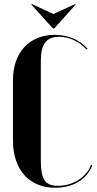

<svg xmlns="http://www.w3.org/2000/svg" viewBox="-20 -873 454 903"><path d="M41 -497Q41 -545 55 -584.5Q69 -624 94.5 -651.5Q120 -679 156 -694Q192 -709 237 -709Q332 -709 392 -644L387 -640Q361 -669 327 -684.5Q293 -700 258 -700Q213 -700 192.5 -673Q172 -646 172 -589V-117Q172 -51 189.5 -25Q207 1 252 1Q279 1 304 -6.5Q329 -14 349.5 -27Q370 -40 385.5 -58.5Q401 -77 408 -98L414 -95Q394 -45 348 -17.5Q302 10 239 10Q193 10 156.5 -5.5Q120 -21 94.5 -49.5Q69 -78 55 -119Q41 -160 41 -211ZM132 -853 231 -807 331 -853H337L235 -739H229L126 -853Z"/></svg>

Font: Moniqa Black Display
Style: Regular
Weight: 900
Designer: Rajesh Rajput
Foundry: Rajesh Rajput
Version: Version 1.000